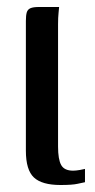

<svg xmlns="http://www.w3.org/2000/svg" viewBox="-20 -525 271 549"><path d="M153 4Q100 4 77 -17.5Q54 -39 54 -94V-465Q54 -481 56.5 -489.5Q59 -498 67 -501.5Q75 -505 91 -505H149Q149 -503 147.5 -489Q146 -475 146 -456V-106Q146 -69 155 -53Q164 -37 189 -37Q197 -37 208.5 -39Q220 -41 223 -42V-4Q217 -3 202 0.5Q187 4 153 4Z"/></svg>

Font: Genos Thin Medium
Style: Regular
Weight: 500
Version: Version 1.010